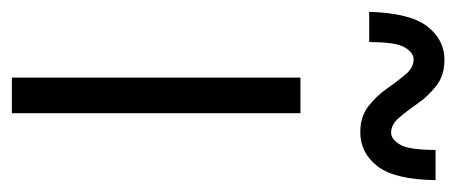

<svg xmlns="http://www.w3.org/2000/svg" viewBox="-259 -527 770 324"><g transform="rotate(90 126.0 -365.0)"><path d="M155 0H95V-487H155ZM187 -588Q161 -588 143.5 -601.5Q126 -615 113.5 -633Q101 -651 89.5 -664.5Q78 -678 64 -678Q53 -678 44 -663Q35 -648 35 -603H-16Q-14 -672 8.5 -701Q31 -730 65 -730Q91 -730 108.5 -716.5Q126 -703 138.5 -685Q151 -667 162.5 -653.5Q174 -640 188 -640Q199 -640 208 -655Q217 -670 217 -715H268Q267 -646 244.5 -617Q222 -588 187 -588Z"/></g></svg>

Font: Inria Sans Light
Style: Regular
Weight: 300
Designer: Black Foundry Team
Foundry: Black Foundry
Version: Version 1.2; ttfautohint (v1.8.3)